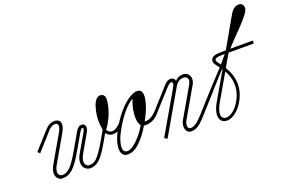

<svg xmlns="http://www.w3.org/2000/svg" viewBox="-118 -1314 2552 1737"><g transform="rotate(-20 1157.5 -445.5)"><path d="M234 12C311 14 362 -33 439 -167C467 -216 521 -310 530 -325C545 -350 553 -355 561 -355C567 -355 574 -346 558 -318L458 -145C401 -46 456 11 500 12C568 14 614 -25 691 -159L738 -241C757 -217 778 -206 807 -207C836 -208 866 -216 914 -270L894 -290C870 -263 834 -235 808 -235C787 -235 775 -239 756 -264C815 -343 856 -452 856 -530C856 -558 838 -578 811 -578C783 -578 754 -551 737 -489C713 -402 716 -355 727 -277L668 -174C586 -37 555 -17 505 -17C479 -17 438 -49 487 -134L584 -303C611 -350 595 -384 566 -385C539 -386 524 -375 506 -344L413 -183C333 -45 296 -17 245 -17C217 -17 186 -48 228 -121L376 -378C415 -445 406 -501 341 -501C291 -501 266 -472 211 -410L103 -290L123 -270L235 -395C269 -433 296 -473 337 -473C383 -473 368 -425 346 -387L199 -132C150 -48 187 11 234 12Z M867 11C935 10 979 -36 1024 -88C1043 -110 1067 -144 1091 -185C1116 -180 1149 -187 1172 -196C1204 -209 1226 -231 1260 -270L1240 -290C1213 -258 1185 -235 1157 -224C1140 -217 1124 -217 1110 -217L1126 -247C1176 -340 1227 -500 1139 -500C1054 -500 916 -364 834 -185C789 -86 790 12 867 11ZM863 -179C876 -208 974 -394 1078 -449C1041 -369 1026 -243 1065 -199C1047 -168 1027 -138 1003 -110C955 -55 910 -18 872 -19C814 -21 828 -101 863 -179Z M1478 11C1528 11 1565 -17 1624 -83L1792 -270L1772 -290L1600 -99C1565 -60 1523 -19 1484 -19C1447 -19 1449 -65 1471 -103L1632 -382C1665 -439 1639 -498 1582 -500C1552 -501 1528 -491 1502 -467C1499 -488 1483 -500 1458 -500C1423 -500 1397 -465 1357 -420L1240 -290L1260 -271L1383 -407C1420 -448 1437 -469 1455 -469C1474 -469 1474 -447 1455 -415L1224 -16L1251 0L1485 -405L1490 -414C1518 -460 1546 -470 1576 -470C1608 -470 1630 -441 1603 -394L1440 -112C1409 -58 1422 11 1478 11Z M1816 30C1909 30 2018 -114 2018 -246C2018 -320 1992 -377 1965 -420L2030 -533L2038 -543H2279V-571H2062C2148 -667 2313 -816 2315 -870C2316 -902 2299 -922 2269 -921C2233 -920 2207 -899 2182 -855L2020 -571H1978C1918 -571 1873 -562 1873 -518C1873 -497 1892 -474 1915 -444L1772 -290L1792 -271L1930 -424L1933 -420L1782 -158C1720 -51 1738 30 1816 30ZM1808 -148 1950 -393C1972 -356 1990 -308 1990 -246C1990 -127 1893 4 1815 2C1770 1 1750 -48 1808 -148ZM1903 -518C1903 -534 1922 -543 1978 -543H2000L1976 -516L1934 -465C1916 -489 1903 -506 1903 -518Z"/></g></svg>

Font: Louise
Style: Regular
Weight: 400
Designer: Ange Degheest & Luna Delabre & Camille Depalle
Foundry: Velvetyne Type Foundry
Version: Version 1.000;FEAKit 1.0